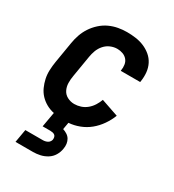

<svg xmlns="http://www.w3.org/2000/svg" viewBox="-181 -630 862 952"><g transform="rotate(30 250.0 -154.0)"><path d="M57 220 70 145H170Q177 145 183.5 143.5Q190 142 196 139Q202 136 206.5 130Q211 124 212 118Q213 111 211.5 104Q210 97 205 93Q200 89 193 87.5Q186 86 179 86H135L150 1Q126 -4 105.5 -15.5Q85 -27 69.5 -43.5Q54 -60 44.5 -81Q35 -102 30 -125Q25 -148 26 -173Q27 -198 31 -222L51 -342Q55 -367 63.5 -391.5Q72 -416 86.5 -438Q101 -460 121.5 -478.5Q142 -497 166 -508Q190 -519 215 -523.5Q240 -528 264 -528Q290 -528 315 -524.5Q340 -521 362.5 -511.5Q385 -502 403.5 -486.5Q422 -471 433 -449.5Q444 -428 446.5 -403Q449 -378 445 -352L444 -346H333V-349Q336 -365 333.5 -381.5Q331 -398 321 -409.5Q311 -421 296 -426.5Q281 -432 264 -432Q245 -432 226 -424Q207 -416 193 -400Q179 -384 172 -365Q165 -346 162 -327L142 -207Q138 -185 138.5 -164Q139 -143 148 -125Q157 -107 175.5 -97.5Q194 -88 215 -88Q233 -88 251.5 -94Q270 -100 285.5 -113Q301 -126 311.5 -143Q322 -160 328 -177L427 -143Q416 -114 397 -86.5Q378 -59 353 -38.5Q328 -18 297.5 -6.5Q267 5 237 7L230 47Q243 51 254.5 58.5Q266 66 272.5 77Q279 88 281 102Q283 116 280 131Q277 151 266 169.5Q255 188 236.5 199.5Q218 211 197.5 215.5Q177 220 157 220Z"/></g></svg>

Font: Iosevka SS18
Style: Bold Italic
Weight: 700
Italic angle: -9°
Monospace: yes
Designer: Belleve Invis
Foundry: Belleve Invis
Version: Version 25.1.1; ttfautohint (v1.8.4)